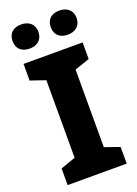

<svg xmlns="http://www.w3.org/2000/svg" viewBox="-171 -993 761 1063"><g transform="rotate(-20 209.5 -462.0)"><path d="M21 -853C21 -804 54 -782 97 -782C138 -782 173 -804 173 -853C173 -902 138 -924 97 -924C54 -924 21 -902 21 -853ZM246 -853C246 -804 279 -782 322 -782C362 -782 398 -804 398 -853C398 -902 362 -924 322 -924C279 -924 246 -902 246 -853ZM383 0V-98L295 -129V-586L383 -616V-714H35V-616L123 -586V-129L35 -98V0Z"/></g></svg>

Font: Noto Sans Lao UI ExtBd
Style: Regular
Weight: 800
Designer: Monotype Design Team
Foundry: Monotype Imaging Inc.
Version: Version 2.000